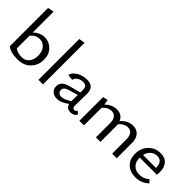

<svg xmlns="http://www.w3.org/2000/svg" viewBox="83 -1526 2338 2338"><g transform="rotate(45 1252.0 -356.5)"><path d="M305 -422Q382 -422 437 -367Q492 -312 492 -221Q492 -126 429 -60.5Q366 5 255 5Q198 5 150 -8.5Q102 -22 81 -45V-703L160 -718V-359Q225 -422 305 -422ZM278 -51Q339 -51 373 -94.5Q407 -138 407 -205Q407 -278 371 -321Q335 -364 278 -364Q208 -364 160 -304V-86Q200 -51 278 -51Z M617 0V-704L695 -717V0Z M1223 -72 1256 -41Q1231 5 1169 5Q1104 5 1089 -58Q1007 5 939 5Q886 5 855 -24Q824 -53 824 -101Q824 -142 852.5 -170.5Q881 -199 952 -217L1086 -252L1087 -288Q1088 -332 1071.5 -350Q1055 -368 1021 -368Q984 -368 949.5 -348Q915 -328 907 -290L833 -299Q840 -350 902 -386Q964 -422 1035 -422Q1157 -422 1156 -299L1153 -93Q1153 -49 1183 -49Q1207 -49 1223 -72ZM962 -50Q1002 -50 1084 -99V-104L1086 -209L973 -176Q897 -154 897 -109Q897 -81 914.5 -65.5Q932 -50 962 -50Z M1831 -422Q1891 -422 1928.5 -380Q1966 -338 1966 -266V0H1887V-245Q1887 -301 1864.5 -332Q1842 -363 1798 -363Q1768 -363 1736.5 -346.5Q1705 -330 1683 -299Q1685 -279 1685 -266V0H1607V-245Q1607 -301 1583.5 -332Q1560 -363 1517 -363Q1448 -363 1401 -301V0H1322V-409L1387 -423L1397 -354Q1462 -422 1551 -422Q1638 -422 1671 -343Q1738 -422 1831 -422Z M2429 -101 2464 -64Q2390 5 2289 5Q2197 5 2141 -48.5Q2085 -102 2085 -194Q2085 -294 2147 -358Q2209 -422 2303 -422Q2378 -422 2417.5 -377Q2457 -332 2457 -254Q2457 -219 2454 -203H2158Q2158 -132 2196.5 -92Q2235 -52 2302 -52Q2371 -52 2429 -101ZM2298 -369Q2248 -369 2212 -337.5Q2176 -306 2164 -254H2388Q2386 -369 2298 -369Z"/></g></svg>

Font: EauTestText Medium
Style: Regular
Weight: 500
Designer: Christian Thalmann (Catharsis Fonts)
Version: Version 0.001;PS 000.001;hotconv 1.0.88;makeotf.lib2.5.64775